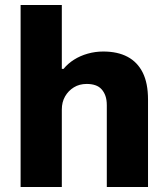

<svg xmlns="http://www.w3.org/2000/svg" viewBox="-20 -744 669 764"><path d="M62 0V-724H226V-470H233Q250 -491 274.5 -506.5Q299 -522 329 -530.5Q359 -539 391 -539Q448 -539 487.5 -518Q527 -497 548 -455Q569 -413 569 -348V0H405V-325Q405 -347 399.5 -362.5Q394 -378 384 -389Q374 -400 359 -405Q344 -410 325 -410Q296 -410 274 -396.5Q252 -383 239 -360.5Q226 -338 226 -308V0Z"/></svg>

Font: Archivo SemiBold ExtraBold
Style: Regular
Weight: 800
Version: Version 2.001